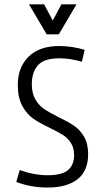

<svg xmlns="http://www.w3.org/2000/svg" viewBox="-20 -841 478 869"><path d="M249 -577.1Q179.7 -577.1 151.9 -545.9Q124 -514.6 124 -460Q124 -418 140.6 -390.1Q157.2 -362.3 181.6 -346.2Q206.1 -330.1 247.1 -309.6Q290 -289.1 316.4 -271Q342.8 -252.9 360.8 -221.7Q378.9 -190.4 378.9 -142.6Q378.9 -67.4 331.1 -29.8Q283.2 7.8 195.3 7.8Q119.1 7.8 53.7 -17.6L69.3 -71.3Q134.8 -47.9 195.3 -47.9Q261.7 -47.9 288.6 -71.8Q315.4 -95.7 315.4 -138.7Q315.4 -171.9 300.8 -194.3Q286.1 -216.8 265.1 -230Q244.1 -243.2 206.1 -261.7Q159.2 -284.2 130.4 -304.2Q101.6 -324.2 81.1 -361.3Q60.5 -398.4 60.5 -457Q60.5 -536.1 109.4 -584.5Q158.2 -632.8 249 -632.8Q277.3 -632.8 308.6 -627.9Q339.8 -623 363.3 -615.2L350.6 -561.5Q297.9 -577.1 249 -577.1ZM257.8 -821.3H326.2L246.1 -685.5H191.4L111.3 -821.3H179.7L218.8 -748Z"/></svg>

Font: Sudo Light
Style: Regular
Weight: 300
Monospace: yes
Designer: Jens Kutilek
Foundry: Jens Kutilek
Version: Version 0.040